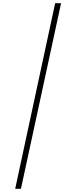

<svg xmlns="http://www.w3.org/2000/svg" viewBox="-20 -813 477 1201"><path d="M362 -793 111 368H75L325 -793Z"/></svg>

Font: Noto Sans Kannada Condensed ExtraLight
Style: Regular
Weight: 200
Width: 3
Designer: Jelle Bosma - Monotype Design Team
Foundry: Monotype Imaging Inc.
Version: Version 2.005; ttfautohint (v1.8.4.7-5d5b)